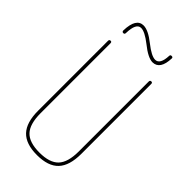

<svg xmlns="http://www.w3.org/2000/svg" viewBox="-284 -989 1068 1068"><g transform="rotate(45 250.0 -455.0)"><path d="M80.1 -169.9V-719.7Q80.1 -729.5 89.8 -730Q99.6 -730.5 99.6 -719.7V-169.9Q99.6 -84 134.8 -46.9Q169.9 -9.8 250 -9.8Q330.1 -9.8 365.2 -46.9Q400.4 -84 400.4 -169.9V-719.7Q400.4 -729.5 410.2 -730Q419.9 -730.5 419.9 -719.7V-169.9Q419.9 -77.1 378.9 -33.7Q337.9 9.8 250 9.8Q162.1 9.8 121.1 -33.7Q80.1 -77.1 80.1 -169.9ZM99.6 -821.3Q102.5 -919.9 160.2 -919.9Q197.3 -919.9 254.9 -874Q310.5 -830.1 339.8 -830.1Q377 -830.1 379.9 -900.4Q379.9 -910.2 390.1 -910.2Q400.4 -910.2 400.4 -901.4Q397.5 -810.5 339.8 -809.6Q303.7 -809.6 243.2 -858.4Q189.5 -900.4 160.2 -900.4Q122.1 -900.4 120.1 -820.3Q120.1 -809.6 109.9 -809.6Q99.6 -809.6 99.6 -821.3Z"/></g></svg>

Font: Rounded-X Mgen+ 1mn thin
Style: Regular
Weight: 100
Designer: [Source Han Sans]
Ryoko NISHIZUKA  (kana & ideographs); Paul D. Hunt (Latin, Greek & Cyrillic); Wenlong ZHANG  (bopomofo
Version: Version 1.059.20150602